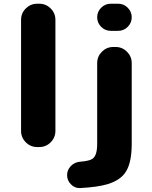

<svg xmlns="http://www.w3.org/2000/svg" viewBox="-20 -794 799 1010"><path d="M175.8 -20.5Q140.6 -20.5 115.7 -45.4Q90.8 -70.3 90.8 -105.5V-689.5Q90.8 -724.6 115.7 -749.5Q140.6 -774.4 175.8 -774.4H186.5Q221.7 -774.4 246.6 -749.5Q271.5 -724.6 271.5 -689.5V-105.5Q271.5 -70.3 246.6 -45.4Q221.7 -20.5 186.5 -20.5ZM401.4 195.3Q400.4 195.3 398.4 195.3Q372.1 195.3 353.5 175.8Q333 156.2 333 127Q333 99.6 353 79.1Q373 58.6 402.3 56.6Q451.2 52.7 466.8 41Q491.2 24.4 491.2 -37.1V-461.9Q491.2 -497.1 516.1 -522Q541 -546.9 576.2 -546.9H587.9Q623 -546.9 647.9 -522Q672.9 -497.1 672.9 -461.9V-37.1Q672.9 55.7 645 104.5Q617.2 153.3 545.9 174.8Q493.2 190.4 401.4 195.3ZM562.5 -631.8Q533.2 -631.8 512.2 -652.8Q491.2 -673.8 491.2 -703.1Q491.2 -732.4 512.2 -753.4Q533.2 -774.4 562.5 -774.4H601.6Q630.9 -774.4 651.9 -753.4Q672.9 -732.4 672.9 -703.1Q672.9 -673.8 651.9 -652.8Q630.9 -631.8 601.6 -631.8Z"/></svg>

Font: Gen Jyuu GothicX Heavy
Style: Bold
Weight: 900
Designer: [Source Han Sans]
Ryoko NISHIZUKA  (kana & ideographs); Paul D. Hunt (Latin, Greek & Cyrillic); Wenlong ZHANG  (bopomofo
Version: Version 1.002.20150607